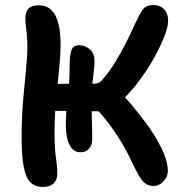

<svg xmlns="http://www.w3.org/2000/svg" viewBox="-20 -732 722 764"><path d="M131 -287 133 -393Q164 -397 203.5 -398Q243 -399 283 -399Q323 -399 354 -399Q367 -399 375.5 -404Q384 -409 396 -425Q419 -453 439 -485.5Q459 -518 479.5 -558Q500 -598 523 -649Q539 -684 552 -698Q565 -712 590 -712Q617 -712 633 -695Q649 -678 649 -650Q649 -632 641.5 -608.5Q634 -585 622 -558.5Q610 -532 595.5 -506Q581 -480 567 -458Q549 -431 527 -401.5Q505 -372 479 -346.5Q453 -321 427 -305Q401 -289 377 -289Q334 -289 288.5 -290Q243 -291 201.5 -291Q160 -291 131 -287ZM152 12Q119 12 100.5 -7Q82 -26 74 -70Q66 -114 66 -187Q66 -265 72 -333.5Q78 -402 83.5 -456Q89 -510 89 -543Q89 -572 87 -592Q85 -612 83 -628.5Q81 -645 81 -660Q81 -685 93.5 -698Q106 -711 133 -711Q163 -711 180.5 -695.5Q198 -680 206.5 -657Q215 -634 218 -608Q221 -582 221 -560Q221 -513 215 -455Q209 -397 203 -333Q197 -269 197 -206Q197 -169 198.5 -145Q200 -121 202.5 -104.5Q205 -88 206.5 -73.5Q208 -59 208 -41Q208 -16 193 -2Q178 12 152 12ZM299 -126Q278 -126 265 -142.5Q252 -159 247 -183Q242 -207 242 -230Q242 -288 249.5 -345Q257 -402 257 -465Q257 -507 263.5 -529.5Q270 -552 295 -552Q318 -552 337 -536Q356 -520 356 -490Q356 -471 353 -446.5Q350 -422 347 -395Q344 -368 344 -340Q344 -327 344.5 -305Q345 -283 345.5 -259Q346 -235 346.5 -213Q347 -191 347 -177Q347 -155 334.5 -140.5Q322 -126 299 -126ZM593 8Q571 8 557.5 -2.5Q544 -13 530.5 -37Q517 -61 497 -103Q473 -155 431 -215.5Q389 -276 341 -322L437 -382Q468 -357 501 -318Q534 -279 563.5 -238.5Q593 -198 610 -166Q624 -142 632 -121.5Q640 -101 644 -84Q648 -67 648 -52Q648 -29 630.5 -10.5Q613 8 593 8Z"/></svg>

Font: Shantell Sans SemiBold
Style: Regular
Weight: 600
Designer: Stephen Nixon, Anya Danilova, Shantell Martin
Foundry: Arrow Type
Version: Version 1.011;[c5ecc13dd]